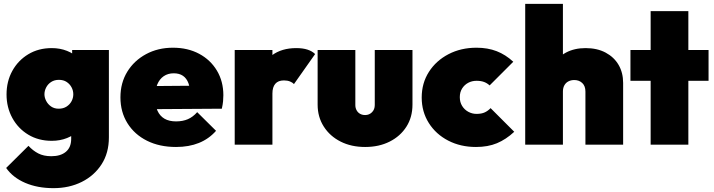

<svg xmlns="http://www.w3.org/2000/svg" viewBox="-20 -752 3710 998"><path d="M258 226Q175 226 111 198.5Q47 171 12 121L128 6Q151 31 179 45.5Q207 60 247 60Q295 60 322.5 37Q350 14 350 -30V-160L382 -266L355 -371V-492H546V-38Q546 43 508 102Q470 161 405 193.5Q340 226 258 226ZM249 -20Q180 -20 127 -52Q74 -84 44 -139Q14 -194 14 -261Q14 -329 44 -383.5Q74 -438 127 -470Q180 -502 249 -502Q292 -502 328.5 -487.5Q365 -473 389.5 -447Q414 -421 421 -387V-135Q414 -101 389.5 -75Q365 -49 328.5 -34.5Q292 -20 249 -20ZM285 -187Q309 -187 326 -198Q343 -209 352 -226Q361 -243 361 -262Q361 -281 352 -298Q343 -315 326.5 -326Q310 -337 286 -337Q263 -337 246 -326Q229 -315 220 -297.5Q211 -280 211 -262Q211 -245 220 -227.5Q229 -210 245.5 -198.5Q262 -187 285 -187Z M895 12Q809 12 744 -20.5Q679 -53 642.5 -111.5Q606 -170 606 -246Q606 -321 641.5 -379Q677 -437 739 -470.5Q801 -504 879 -504Q956 -504 1015 -472.5Q1074 -441 1107.5 -385Q1141 -329 1141 -257Q1141 -242 1139.5 -225.5Q1138 -209 1133 -187L689 -184V-304L1060 -307L969 -254Q969 -294 959.5 -319.5Q950 -345 931 -358Q912 -371 883 -371Q853 -371 831 -356Q809 -341 797.5 -313Q786 -285 786 -245Q786 -204 798.5 -176.5Q811 -149 835 -135Q859 -121 895 -121Q930 -121 956.5 -132.5Q983 -144 1005 -169L1103 -72Q1066 -30 1014 -9Q962 12 895 12Z M1200 0V-492H1396V0ZM1396 -266 1305 -347Q1343 -427 1393.5 -464.5Q1444 -502 1520 -502Q1554 -502 1578.5 -494Q1603 -486 1618 -471L1508 -315Q1501 -323 1487.5 -328.5Q1474 -334 1456 -334Q1426 -334 1411 -316.5Q1396 -299 1396 -266Z M1878 12Q1806 12 1750.5 -16Q1695 -44 1663 -94Q1631 -144 1631 -208V-492H1827V-206Q1827 -191 1833.5 -179Q1840 -167 1851.5 -160.5Q1863 -154 1878 -154Q1899 -154 1913.5 -168.5Q1928 -183 1928 -206V-492H2124V-208Q2124 -143 2092.5 -93.5Q2061 -44 2005.5 -16Q1950 12 1878 12Z M2454 12Q2374 12 2310 -21Q2246 -54 2209 -112.5Q2172 -171 2172 -245Q2172 -320 2209.5 -378.5Q2247 -437 2311.5 -470.5Q2376 -504 2457 -504Q2515 -504 2561.5 -486Q2608 -468 2648 -431L2525 -308Q2512 -320 2496 -326Q2480 -332 2457 -332Q2433 -332 2413.5 -321.5Q2394 -311 2382 -292Q2370 -273 2370 -247Q2370 -221 2382 -201.5Q2394 -182 2414 -171Q2434 -160 2457 -160Q2483 -160 2500 -168Q2517 -176 2530 -190L2653 -67Q2610 -27 2563 -7.5Q2516 12 2454 12Z M3023 0V-276Q3023 -305 3006.5 -320.5Q2990 -336 2965 -336Q2948 -336 2934.5 -329Q2921 -322 2913.5 -308.5Q2906 -295 2906 -276L2830 -310Q2830 -370 2854.5 -413Q2879 -456 2922.5 -479Q2966 -502 3024 -502Q3084 -502 3128 -478.5Q3172 -455 3195.5 -414.5Q3219 -374 3219 -321V0ZM2710 0V-732H2906V0Z M3362 0V-694H3558V0ZM3257 -332V-492H3663V-332Z"/></svg>

Font: Outfit Thin Black
Style: Regular
Weight: 900
Version: Version 1.100;gftools[0.9.27]